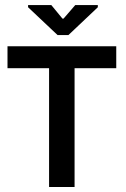

<svg xmlns="http://www.w3.org/2000/svg" viewBox="-20 -748 505 768"><path d="M278.3 -545V0H176.3V-545ZM10 -475.3V-563H445V-475.3ZM210.3 -607.7 92.3 -719V-727.7H185.3L229.7 -673.7H234.3L281 -727.7H371.3V-719L253.7 -607.7Z"/></svg>

Font: Darker Grotesque Light
Style: Regular
Weight: 300
Designer: Gabriel Lam
Foundry: TypeRant
Version: Version 1.000;gftools[0.9.28]